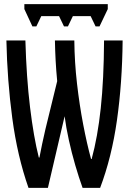

<svg xmlns="http://www.w3.org/2000/svg" viewBox="-20 -910 640 930"><path d="M137 -782 98 -866V-890H502V-866L462 -782H443L419 -832H333L309 -782H290L266 -832H180L156 -782ZM118 0Q64 -154 39.5 -337.5Q15 -521 11 -714H103Q108 -535 125.5 -390.5Q143 -246 168 -147H171Q177 -179 184 -212Q191 -245 200 -284L257 -517Q252 -569 249.5 -616Q247 -663 246 -714H340Q341 -609 353 -505Q365 -401 383 -307Q401 -213 421 -140H424Q453 -246 468 -385.5Q483 -525 484 -714H574Q572 -507 546.5 -327.5Q521 -148 465 0H380Q362 -50 344.5 -110Q327 -170 313.5 -231.5Q300 -293 293 -347L212 0Z"/></svg>

Font: Noto Sans Mono Medium
Style: Regular
Weight: 500
Designer: Monotype Design Team
Foundry: Monotype Imaging Inc.
Version: Version 2.014